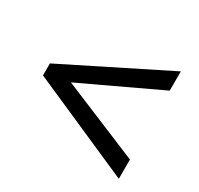

<svg xmlns="http://www.w3.org/2000/svg" viewBox="-114 -750 804 777"><g transform="rotate(30 287.5 -362.0)"><path d="M524 -111 49 -320V-376L524 -613V-523L161 -352L524 -201Z"/></g></svg>

Font: Noto Sans Lao Looped Medium
Style: Regular
Weight: 500
Designer: Mark Frömberg, Ben Mitchell
Foundry: The Fontpad Ltd
Version: Version 1.002; ttfautohint (v1.8.4.7-5d5b)